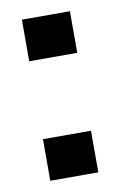

<svg xmlns="http://www.w3.org/2000/svg" viewBox="-59 -463 312 500"><g transform="rotate(-10 97.5 -213.0)"><path d="M34 0V-110H161V0ZM34 -316V-426H161V-316Z"/></g></svg>

Font: Foldit SemiBold
Style: Regular
Weight: 600
Version: Version 1.003